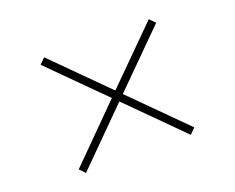

<svg xmlns="http://www.w3.org/2000/svg" viewBox="-104 -867 1207 988"><g transform="rotate(-20 500.0 -372.5)"><path d="M787 -56 500 -343 213 -56 184 -86 470 -373 184 -659 214 -689 500 -403 787 -689 817 -659 530 -373 817 -86Z"/></g></svg>

Font: Noto Sans TC ExtraLight
Style: Regular
Weight: 250
Designer: Ryoko NISHIZUKA  (kana, bopomofo & ideographs); Paul D. Hunt (Latin, Greek & Cyrillic); Sandoll Communications , Soo-you
Foundry: Adobe
Version: Version 2.004-H2;hotconv 1.0.118;makeotfexe 2.5.65603